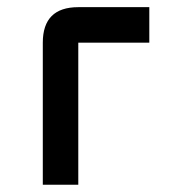

<svg xmlns="http://www.w3.org/2000/svg" viewBox="-20 -508 528 528"><path d="M195.3 -488.3H390.6V-390.6H195.3V0H97.7V-390.6Q97.7 -488.3 195.3 -488.3Z"/></svg>

Font: BabelStone Zanabazar
Style: Regular
Weight: 400
Designer: Andrew West
Foundry: Andrew West
Version: Version 10.002;August 6, 2021